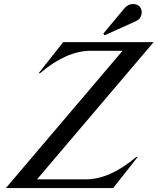

<svg xmlns="http://www.w3.org/2000/svg" viewBox="-20 -950 796 970"><path d="M9.8 0 599.1 -693.4H438Q315.9 -693.4 182.1 -580.1H175.3L299.3 -737.3H756.3L167 -43.9H413.1Q535.2 -43.9 668.5 -157.2H675.8L551.8 0ZM651.9 -929.7Q673.8 -929.7 686.5 -915.5Q695.8 -904.8 695.8 -888.2Q695.8 -884.8 695.3 -880.9Q691.9 -854.5 666 -842.8L508.3 -771.5L502 -780.3L608.4 -907.7Q627 -929.7 651.9 -929.7Z"/></svg>

Font: Modern Antiqua
Style: Book Oblique
Weight: 400
Italic angle: -12°
Designer: Wojciech Kalinowski "wmk69" (wmk69@o2.pl)
Foundry: Wojciech Kalinowski "wmk69" (wmk69@o2.pl)
Version: Version 3.1.0; 2021-05-28